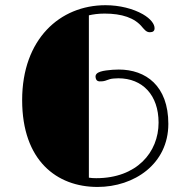

<svg xmlns="http://www.w3.org/2000/svg" viewBox="-20 -720 722 749"><path d="M326.7 -26.9V-660.2C343.3 -664.1 363.8 -667 388.2 -667C454.6 -667 505.9 -650.9 535.6 -613.3C543 -605.5 550.3 -594.2 564.5 -594.2C576.7 -594.2 583 -599.1 583 -609.9C583 -626 568.4 -646.5 537.1 -664.6C499.5 -686 446.8 -699.7 391.6 -699.7C213.9 -699.7 66.4 -567.4 66.4 -329.6C66.4 -93.3 201.7 9.3 360.4 9.3C503.4 9.3 636.7 -80.1 636.7 -236.8C636.7 -385.3 548.8 -448.7 443.4 -448.7C435.5 -448.7 427.2 -448.2 418.9 -447.8C385.7 -444.8 348.6 -441.4 353 -417.5C355.5 -403.3 363.3 -401.4 378.4 -402.8C397 -404.3 400.4 -411.6 422.4 -413.6C428.7 -414.1 435.1 -414.6 441.4 -414.6C536.1 -414.6 598.6 -349.1 598.6 -241.7C598.6 -125.5 513.2 -24.9 355.5 -24.9C345.2 -24.9 335.9 -25.4 326.7 -26.9Z"/></svg>

Font: Limelight
Style: Regular
Weight: 400
Designer: Nicole Fally
Foundry: Nicole Fally
Version: Version 1.002